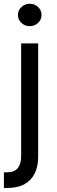

<svg xmlns="http://www.w3.org/2000/svg" viewBox="-33 -771 295 996"><path d="M76.7 -545.9H165V39.1Q165.5 90.8 147.5 127.9Q129.4 165 93.8 184.6Q58.1 204.1 4.9 204.1H-12.7V123H3.4Q41.5 123 59.1 101.3Q76.7 79.6 76.7 39.1ZM121.1 -635.3Q96.2 -635.3 78.1 -652.3Q60.1 -669.4 60.1 -693.4Q60.1 -717.8 78.1 -734.6Q96.2 -751.5 121.1 -751.5Q146.5 -751.5 164.6 -734.6Q182.6 -717.8 182.6 -693.4Q182.6 -669.4 164.6 -652.3Q146.5 -635.3 121.1 -635.3Z"/></svg>

Font: Inter Variable
Style: Regular
Weight: 400
Designer: Rasmus Andersson
Foundry: rsms
Version: Version 4.001;git-9221beed3